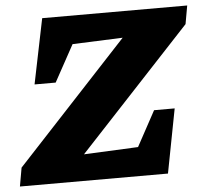

<svg xmlns="http://www.w3.org/2000/svg" viewBox="-65 -709 821 761"><g transform="rotate(-5 345.5 -328.5)"><path d="M694 -584 248 -105 464 -115 540 -255H622L573 0H-16L-3 -74L441 -552L241 -544L161 -398H77L130 -657H707Z"/></g></svg>

Font: Piazzolla ExtraBold
Style: Italic
Weight: 800
Italic angle: -11.3°
Designer: Juan Pablo del Peral
Foundry: Huerta Tipografica
Version: Version 1.330